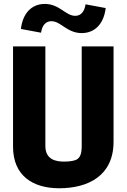

<svg xmlns="http://www.w3.org/2000/svg" viewBox="-20 -972 660 1001"><path d="M288.5 9.5C440 9.5 572 -56 572 -233V-730H406V-212.5C406 -165.5 395.5 -152 384 -143C372.5 -134 346 -129.5 314 -129.5C272.5 -129.5 216.5 -139 216.5 -211V-730H48V-207C48 -57 150 9.5 288.5 9.5ZM89 -821 194 -801.5C200 -842.5 220.5 -861.5 248 -861.5C297.5 -861.5 329 -799.5 406 -799.5C474 -799.5 521.5 -847.5 531 -930L426 -949.5C420 -908 399.5 -889.5 372 -889.5C322 -889.5 290.5 -951.5 213.5 -951.5C145.5 -951.5 98.5 -903.5 89 -821Z"/></svg>

Font: Monaspace Argon ExtraBold
Style: Bold
Weight: 800
Designer: Riley Cran & the Lettermatic Team
Foundry: Lettermatic
Version: Version 1.000 (Monaspace Argon)